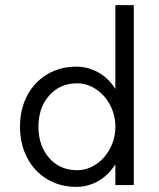

<svg xmlns="http://www.w3.org/2000/svg" viewBox="-20 -722 620 749"><path d="M58 -228Q58 -296 86 -349Q114 -402 164 -432Q214 -462 278 -462Q322 -462 362.5 -440Q403 -418 430 -375V-702H502V0H430V-81Q402 -37 362 -15Q322 7 278 7Q214 7 164 -23Q114 -53 86 -106.5Q58 -160 58 -228ZM430 -228Q430 -273 409.5 -312Q389 -351 354.5 -374Q320 -397 281 -397Q214 -397 172 -349.5Q130 -302 130 -228Q130 -153 172 -105.5Q214 -58 281 -58Q320 -58 354.5 -81Q389 -104 409.5 -143Q430 -182 430 -228Z"/></svg>

Font: SUITE
Style: Regular
Weight: 400
Designer: Sun
Foundry: Sun
Version: Version 2.040